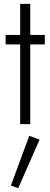

<svg xmlns="http://www.w3.org/2000/svg" viewBox="-20 -640 260 990"><path d="M9 -460H84V-620H136V-460H211V-411H136V0H84V-411H9ZM131 60 184 80 74 330 36 317Z"/></svg>

Font: Jost* Light
Style: Regular
Weight: 300
Version: Version 3.7